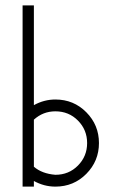

<svg xmlns="http://www.w3.org/2000/svg" viewBox="-20 -695 452 714"><path d="M106 -675V-304Q144 -325 186 -325Q254 -325 301 -277.5Q348 -230 348 -163Q348 -96 301 -48.5Q254 -1 186 -1Q144 -1 106 -22V-1H64V-675ZM186 -281Q140 -281 106 -250V-75Q136 -49 186 -45Q236 -45 270 -79.5Q304 -114 304 -163Q304 -212 270 -246.5Q236 -281 186 -281Z"/></svg>

Font: HiLo-Deco
Style: Deco
Weight: 500
Version: Version 001.000